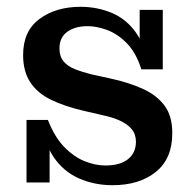

<svg xmlns="http://www.w3.org/2000/svg" viewBox="-20 -537 569 565"><path d="M311 8Q258 8 212.5 -12Q167 -32 138 -74.5Q109 -117 103 -184H121Q141 -133 169.5 -104Q198 -75 229.5 -62.5Q261 -50 290 -50Q333 -50 356.5 -68.5Q380 -87 380 -120Q380 -142 367.5 -157Q355 -172 333 -182Q311 -192 282 -198L226 -211Q170 -224 130 -243.5Q90 -263 69 -295Q48 -327 48 -375Q48 -446 96.5 -481.5Q145 -517 217 -517Q266 -517 309 -499Q352 -481 380.5 -440.5Q409 -400 414 -333H396Q380 -383 352.5 -410.5Q325 -438 294.5 -449Q264 -460 238 -460Q201 -460 178 -443.5Q155 -427 155 -394Q155 -371 167 -356.5Q179 -342 200.5 -333.5Q222 -325 250 -318L305 -306Q360 -294 400.5 -275.5Q441 -257 464 -226.5Q487 -196 487 -145Q487 -70 438.5 -31Q390 8 311 8ZM58 0V-184H103L126 -147V0ZM414 -333 391 -370V-508H459V-333Z"/></svg>

Font: Montagu Slab Medium
Style: Regular
Weight: 500
Version: Version 1.000